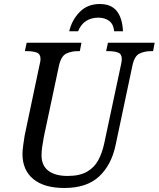

<svg xmlns="http://www.w3.org/2000/svg" viewBox="-20 -927 791 957"><path d="M301 10Q200 10 146 -34.5Q92 -79 92 -160Q92 -177 96 -205.5Q100 -234 103 -252L177 -603Q182 -622 182 -633Q182 -658 163 -665Q144 -672 116 -672H104L113 -714H386L378 -672H366Q336 -672 310.5 -660Q285 -648 274 -600L199 -247Q194 -220 190.5 -196.5Q187 -173 187 -153Q187 -102 221 -76Q255 -50 317 -50Q377 -50 413.5 -71Q450 -92 469.5 -128Q489 -164 499 -210L583 -604Q587 -621 587 -633Q587 -658 568.5 -665Q550 -672 521 -672H509L518 -714H751L743 -672H731Q701 -672 675.5 -660Q650 -648 640 -600L556 -203Q535 -104 473.5 -47Q412 10 301 10ZM325 -771Q338 -827 377 -867Q416 -907 477 -907Q534 -907 562 -872Q590 -837 593 -771H549Q546 -806 524.5 -822.5Q503 -839 470 -839Q436 -839 410 -823Q384 -807 369 -771Z"/></svg>

Font: Noto Serif SemiCondensed
Style: Italic
Weight: 400
Width: 4
Italic angle: -12°
Designer: Monotype Design Team
Foundry: Monotype Imaging Inc.
Version: Version 2.013